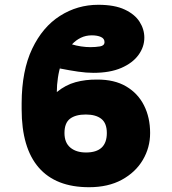

<svg xmlns="http://www.w3.org/2000/svg" viewBox="-20 -780 725 810"><path d="M389.6 -444.3Q462.4 -444.8 512.2 -415.5Q562 -386.2 587.6 -335.2Q613.3 -284.2 613.3 -218.8Q613.3 -157.2 582.5 -105.2Q551.8 -53.2 494.1 -21.7Q436.5 9.8 355.5 9.8Q215.3 9.8 143.3 -73.2Q71.3 -156.2 71.3 -319.3V-344.7Q71.8 -481.9 115.7 -574.2Q159.7 -666.5 233.2 -713.1Q306.6 -759.8 394.5 -759.8Q463.4 -759.8 506.1 -739.7Q548.8 -719.7 568.8 -688.2Q588.9 -656.7 588.9 -621.1Q588.9 -582 564.2 -548.1Q539.6 -514.2 491.7 -493.4Q443.8 -472.7 374 -472.7Q344.2 -472.7 309.1 -477.8Q273.9 -482.9 232.4 -491.2L238.3 -511.2Q229 -483.4 224.4 -452.6Q219.7 -421.9 219.7 -391.6Q256.8 -421.9 298.8 -433.3Q340.8 -444.8 389.6 -444.3ZM341.8 -296.9Q298.8 -296.9 275.4 -279.1Q252 -261.2 252 -218.8Q252 -178.2 276.6 -157.5Q301.3 -136.7 342.8 -136.7Q430.7 -136.7 430.7 -218.8Q430.7 -260.3 407.5 -278.6Q384.3 -296.9 341.8 -296.9ZM283.7 -592.8Q300.8 -587.4 321.8 -584.2Q342.8 -581.1 361.3 -581.1Q382.8 -581.1 401.9 -584.2Q420.9 -587.4 420.9 -602.5Q420.9 -617.2 405.8 -624Q390.6 -630.9 367.2 -630.9Q341.8 -630.9 320.8 -620.6Q299.8 -610.4 283.7 -592.8Z"/></svg>

Font: Inter Display Black
Style: Regular
Weight: 900
Designer: Rasmus Andersson
Foundry: rsms
Version: Version 4.000;git-a52131595